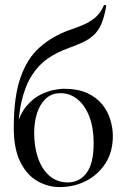

<svg xmlns="http://www.w3.org/2000/svg" viewBox="-20 -748 514 781"><path d="M223 13Q175 13 132 -11.5Q89 -36 62.5 -89.5Q36 -143 36 -228Q36 -355 63.5 -433Q91 -511 141.5 -555.5Q192 -600 260 -625Q290 -635 316.5 -646Q343 -657 365.5 -675Q388 -693 402 -725Q403 -729 408 -727.5Q413 -726 412 -723Q404 -677 391.5 -649Q379 -621 360 -604Q341 -587 316 -575.5Q291 -564 258 -552Q212 -536 174.5 -510Q137 -484 110 -442Q83 -400 68 -337Q53 -274 53 -182L45 -226Q60 -283 87 -315.5Q114 -348 145 -363Q176 -378 201.5 -382.5Q227 -387 238 -387Q296 -387 334.5 -369.5Q373 -352 396 -323Q419 -294 429 -260.5Q439 -227 439 -195Q439 -130 409 -83.5Q379 -37 330 -12Q281 13 223 13ZM256 -6Q303 -6 332 -44.5Q361 -83 361 -166Q361 -228 343.5 -273.5Q326 -319 295.5 -344Q265 -369 226 -369Q189 -369 165 -345.5Q141 -322 130 -285.5Q119 -249 119 -208Q119 -152 134.5 -106Q150 -60 181 -33Q212 -6 256 -6Z"/></svg>

Font: Cormorant Medium
Style: Regular
Weight: 500
Designer: Christian Thalmann (Catharsis Fonts)
Foundry: Catharsis Fonts
Version: Version 4.000